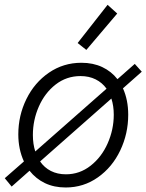

<svg xmlns="http://www.w3.org/2000/svg" viewBox="-31 -790 623 817"><path d="M94.7 -63.5 18.6 3.9 -10.7 -31.7 70.8 -103Q46.9 -154.8 46.9 -218.3Q46.9 -298.3 81.3 -368.4Q115.7 -438.5 177.2 -480.7Q238.8 -522.9 315.4 -522.9Q365.2 -522.9 404.1 -504.6Q442.9 -486.3 468.8 -453.1L542.5 -518.1L572.3 -484.9L492.2 -414.1Q514.6 -364.7 514.6 -301.8Q514.6 -221.2 480.7 -149.9Q446.8 -78.6 385.7 -35.4Q324.7 7.8 248.5 7.8Q199.2 7.8 160.4 -10.7Q121.6 -29.3 94.7 -63.5ZM453.1 -301.8Q453.1 -339.8 442.9 -370.6L139.6 -103Q157.7 -76.7 185.5 -62.5Q213.4 -48.3 249.5 -48.3Q308.1 -48.3 354.7 -85Q401.4 -121.6 427.2 -180.2Q453.1 -238.8 453.1 -301.8ZM299.3 -606.9 426.8 -769.5 467.8 -732.4 336.4 -577.6ZM119.1 -145.5 422.4 -412.6Q403.8 -438.5 375.7 -452.4Q347.7 -466.3 311.5 -466.3Q252 -466.3 205.8 -430.4Q159.7 -394.5 134.3 -336.7Q108.9 -278.8 108.9 -215.3Q108.9 -177.2 119.1 -145.5Z"/></svg>

Font: Reddit Sans Chocolate Light
Style: Italic
Weight: 300
Italic angle: -11.25°
Designer: Stephen Hutchings
Version: Version 1.013